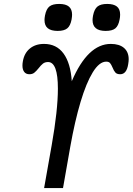

<svg xmlns="http://www.w3.org/2000/svg" viewBox="-20 -955 674 975"><path d="M274 -505Q274 -640 224 -640Q208.5 -640 198.2 -632Q188 -624 176 -608.5Q164 -593.5 154.2 -585.8Q144.5 -578 129.5 -578Q112 -578 103 -589.8Q94 -601.5 94 -622Q94 -633 96 -643Q103 -685 131.5 -708.5Q160 -732 203.5 -732Q267 -732 302.8 -683Q338.5 -634 344.5 -542.5Q425.5 -732 542.5 -732Q586 -732 609.8 -711.5Q633.5 -691 633.5 -654Q633.5 -644 631 -629Q623 -578 590.5 -578Q573.5 -578 565.8 -586.8Q558 -595.5 551.5 -612Q545 -627.5 538.8 -634.8Q532.5 -642 519.5 -642Q484.5 -642 451.2 -588Q418 -534 389 -437Q360 -340 337 -210.5L300 0H204L242.5 -217.5Q274 -395.5 274 -505ZM206 -853.5Q206 -862.5 208.5 -876.5Q215 -909.5 231 -922.2Q247 -935 280.5 -935Q314 -935 330 -921.5Q346 -908 346 -880.5Q346 -871 343.5 -856Q337.5 -824 321.5 -811Q305.5 -798 273 -798Q239.5 -798 222.8 -811.5Q206 -825 206 -853.5ZM450 -853Q450 -862 452.5 -876Q459 -909 475.2 -922Q491.5 -935 524.5 -935Q557 -935 573.5 -922Q590 -909 590 -881Q590 -868 587.5 -856.5Q581.5 -824 565.8 -811Q550 -798 516.5 -798Q450 -798 450 -853Z"/></svg>

Font: JuliaMono MediumItalic
Style: Regular
Weight: 500
Italic angle: -9°
Monospace: yes
Designer: cormullion
Foundry: corm
Version: Version 0.049; ttfautohint (v1.8.4)